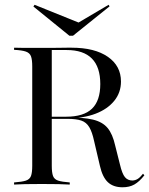

<svg xmlns="http://www.w3.org/2000/svg" viewBox="-20 -770 622 801"><path d="M38.7 0V-8.9Q71.8 -11.3 87.9 -16.5Q104 -21.8 109.3 -35.9Q114.5 -50 114.5 -78.2V-492.7Q114.5 -521 109.3 -535.1Q104 -549.2 87.9 -554.8Q71.8 -560.5 38.7 -562.1V-571Q54 -570.2 81.5 -570.2Q108.9 -570.2 148.4 -570.2Q170.2 -570.2 190.3 -570.2Q210.5 -570.2 227.4 -570.6Q244.4 -571 258.1 -571Q271.8 -571 279 -571Q375 -571 429.8 -533.1Q484.7 -495.2 484.7 -429.8Q484.7 -383.9 456.5 -349.2Q428.2 -314.5 378.6 -295.6Q329 -276.6 262.1 -276.6H155.6V-283.1H255.6Q329 -283.1 363.7 -316.5Q398.4 -350 398.4 -419.4Q398.4 -490.3 363.3 -525.8Q328.2 -561.3 258.1 -561.3H196V-78.2Q196 -50 201.2 -35.9Q206.5 -21.8 222.6 -16.5Q238.7 -11.3 271 -8.9V0Q237.9 -2.4 154.8 -2.4Q71 -2.4 38.7 0ZM491.1 11.3Q452.4 11.3 429.8 -10.1Q407.3 -31.5 396.8 -78.2L372.6 -181.5Q364.5 -219.4 352.4 -239.5Q340.3 -259.7 319.4 -266.9Q298.4 -274.2 261.3 -274.2H166.1V-280.6H255.6Q327.4 -280.6 367.7 -271Q408.1 -261.3 429 -235.9Q450 -210.5 460.5 -162.9L480.6 -83.1Q489.5 -45.2 501.2 -31Q512.9 -16.9 533.1 -16.9Q545.2 -17.7 554.8 -23.8Q564.5 -29.8 576.6 -45.2L582.3 -38.7Q561.3 -12.1 540.7 -0.4Q520.2 11.3 491.1 11.3ZM433.1 -750 437.1 -743.5 284.7 -621H269.4L119.4 -742.7L124.2 -750L320.2 -671H299.2Z"/></svg>

Font: Playfair 144pt
Style: Regular
Weight: 400
Designer: Claus Eggers Sørensen
Foundry: Claus Eggers Sørensen
Version: Version 2.001;gftools[0.9.30]